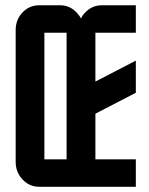

<svg xmlns="http://www.w3.org/2000/svg" viewBox="-20 -715 570 735"><path d="M129.9 0Q92.8 0 66.4 -27.8Q40 -55.7 40 -95.2V-600.1Q40 -639.6 66.4 -667.5Q92.3 -694.8 129.9 -694.8H210Q247.1 -694.8 273.4 -667Q284.7 -655.3 290 -644Q295.9 -657.7 306.6 -667.5Q332.5 -694.8 370.1 -694.8H500V-589.8H345.2V-402.8L500 -482.9V-359.9L345.2 -279.8V-105H500V0ZM234.9 -589.8H149.9V-105H234.9Z"/></svg>

Font: Horta
Style: Regular
Weight: 600
Width: 3
Version: Version 0.11